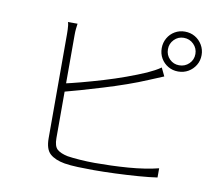

<svg xmlns="http://www.w3.org/2000/svg" viewBox="-85 -898 1170 1005"><g transform="rotate(10 500.0 -395.5)"><path d="M747 -688Q747 -657 768 -636Q789 -615 819 -615Q850 -615 871.5 -636Q893 -657 893 -688Q893 -718 871.5 -739.5Q850 -761 819 -761Q789 -761 768 -739.5Q747 -718 747 -688ZM714 -688Q714 -717 728 -741.5Q742 -766 766 -780Q790 -794 819 -794Q849 -794 873 -780Q897 -766 911.5 -741.5Q926 -717 926 -688Q926 -658 911.5 -634Q897 -610 873 -596Q849 -582 819 -582Q790 -582 766 -596Q742 -610 728 -634Q714 -658 714 -688ZM258 -737Q256 -723 254.5 -709Q253 -695 253 -675Q253 -663 253 -623.5Q253 -584 253 -528Q253 -472 253 -409.5Q253 -347 253 -289.5Q253 -232 253 -189Q253 -146 253 -128Q253 -85 271 -69Q289 -53 327 -45Q352 -41 393 -38Q434 -35 473 -35Q513 -35 558.5 -36.5Q604 -38 650 -41.5Q696 -45 737.5 -51.5Q779 -58 810 -66V-17Q770 -11 711 -6.5Q652 -2 589 0.5Q526 3 472 3Q431 3 390 1.5Q349 0 318 -5Q267 -14 240 -38Q213 -62 213 -120Q213 -141 213 -185.5Q213 -230 213 -289Q213 -348 213 -410.5Q213 -473 213 -528.5Q213 -584 213 -623.5Q213 -663 213 -675Q213 -687 212.5 -697.5Q212 -708 211 -718.5Q210 -729 207 -737ZM234 -415Q276 -424 330.5 -438.5Q385 -453 443.5 -470.5Q502 -488 558.5 -508.5Q615 -529 661 -549Q681 -558 699.5 -568Q718 -578 732 -588L753 -544Q738 -538 717 -529Q696 -520 676 -512Q627 -491 568.5 -470.5Q510 -450 449 -431.5Q388 -413 332.5 -397Q277 -381 234 -370Z"/></g></svg>

Font: Noto Sans JP ExtraLight
Style: Regular
Weight: 250
Designer: Ryoko NISHIZUKA  (kana, bopomofo & ideographs); Paul D. Hunt (Latin, Greek & Cyrillic); Sandoll Communications , Soo-you
Foundry: Adobe
Version: Version 2.004-H2;hotconv 1.0.118;makeotfexe 2.5.65603